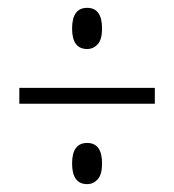

<svg xmlns="http://www.w3.org/2000/svg" viewBox="-20 -595 440 485"><path d="M371.1 -373V-333H28.8V-373ZM162.1 -182.1Q162.1 -233.9 200.2 -233.9Q237.8 -233.9 237.8 -182.1Q237.8 -154.3 226.8 -142.1Q215.8 -129.9 200.2 -129.9Q162.1 -129.9 162.1 -182.1ZM162.1 -522.9Q162.1 -575.2 200.2 -575.2Q237.8 -575.2 237.8 -522.9Q237.8 -495.1 226.8 -483.2Q215.8 -471.2 200.2 -471.2Q162.1 -471.2 162.1 -522.9Z"/></svg>

Font: TypoPRO Open Sans Condensed
Style: Regular
Weight: 300
Width: 3
Foundry: Ascender Corporation
Version: Version 1.10